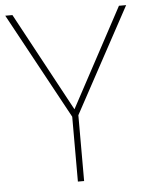

<svg xmlns="http://www.w3.org/2000/svg" viewBox="-52 -756 609 799"><g transform="rotate(-5 252.5 -357.0)"><path d="M253 -301 30 -714H0L241 -271V0H267V-275L505 -714H475Z"/></g></svg>

Font: Noto Sans Georgian Thin
Style: Regular
Weight: 100
Designer: Monotype Design Team, Akaki Razmadze
Foundry: Google LLC
Version: Version 2.005